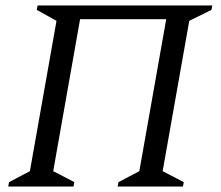

<svg xmlns="http://www.w3.org/2000/svg" viewBox="-20 -680 804 700"><path d="M10 0 13 -16 89 -56 186 -604 114 -644 117 -660H754L751 -644L670 -604L573 -56L650 -16L647 0H409L412 -16L488 -56L586 -610H272L174 -56L251 -16L248 0Z"/></svg>

Font: Spectral
Style: Italic
Weight: 400
Italic angle: -10°
Designer: Jean-Baptiste Levee
Foundry: Production Type
Version: Version 2.001